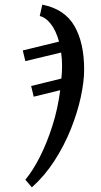

<svg xmlns="http://www.w3.org/2000/svg" viewBox="-20 -566 434 826"><path d="M89 207Q121 169 151.5 109Q182 49 205.5 -25Q229 -99 239 -178L125 -150L114 -196L244 -228Q247 -255 247 -283Q247 -298 246 -312.5Q245 -327 243 -340L89 -303L78 -349L234 -387Q221 -434 199 -462.5Q177 -491 151 -497L162 -546Q258 -527 300 -454.5Q342 -382 342 -267Q342 -215 327.5 -148Q313 -81 284.5 -10Q256 61 214 126Q172 191 117 240Z"/></svg>

Font: NotoSerif-Italic
Style: Regular
Weight: 400
Italic angle: -12°
Designer: Monotype Design Team
Foundry: Monotype Imaging Inc.
Version: Version 2.007; ttfautohint (v1.8) -l 8 -r 50 -G 200 -x 14 -D